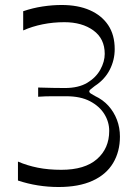

<svg xmlns="http://www.w3.org/2000/svg" viewBox="-20 -735 546 770"><path d="M52 -11V-87Q89 -71 131.5 -62.5Q174 -54 226 -54Q320 -54 369 -97Q418 -140 418 -210Q418 -246 398.5 -277.5Q379 -309 341 -329Q303 -349 246 -349Q211 -349 186.5 -349Q162 -349 133 -347V-384Q165 -383 192 -382.5Q219 -382 240 -382Q295 -382 330 -403Q365 -424 382.5 -456Q400 -488 400 -519Q400 -580 354.5 -613Q309 -646 238 -646Q193 -646 151 -637.5Q109 -629 73 -613V-690Q111 -703 150.5 -709Q190 -715 227 -715Q293 -715 340.5 -694Q388 -673 414 -634Q440 -595 440 -538Q440 -494 420 -455Q400 -416 360 -390Q348 -381 343 -376.5Q338 -372 338 -369Q338 -364 344 -360Q350 -356 361 -350Q393 -335 415 -310.5Q437 -286 449 -254.5Q461 -223 461 -187Q461 -127 433.5 -81Q406 -35 351 -10Q296 15 215 15Q173 15 132 8.5Q91 2 52 -11Z"/></svg>

Font: Ojuju
Style: Regular
Weight: 400
Designer: Chisaokwu Joboson, Mirko Velimirovic
Foundry: Udi Foundry
Version: Version 1.000